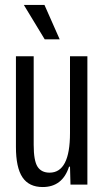

<svg xmlns="http://www.w3.org/2000/svg" viewBox="-20 -752 426 782"><path d="M153.8 9.8Q98.1 9.8 71.5 -29.8Q44.9 -69.3 44.9 -153.8V-522.9H117.2V-162.1Q117.2 -97.7 132.8 -73.2Q148.4 -48.8 182.1 -48.8Q265.1 -48.8 265.1 -210V-522.9H335.9V0H267.1L265.1 -73.2H261.2Q234.4 9.8 153.8 9.8ZM77.1 -731.9H161.1L223.1 -591.8H162.1Z"/></svg>

Font: Lumene Sans Condensed
Style: Regular
Weight: 400
Width: 3
Designer: Deni Anggara
Version: Version 1.003;Glyphs 3.1.2 (3151)